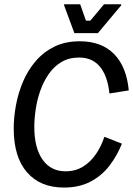

<svg xmlns="http://www.w3.org/2000/svg" viewBox="-20 -853 615 886"><path d="M275 12.5Q165.8 12.5 104.6 -57.9Q43.3 -128.3 43.3 -260.8Q43.3 -312.5 53.8 -368.3Q64.2 -424.2 86.2 -476.2Q108.3 -528.3 144.2 -570.4Q180 -612.5 230.4 -637.5Q280.8 -662.5 348.3 -662.5Q448.3 -662.5 506.3 -603.8Q564.2 -545 574.2 -435.8L485 -421.7Q476.7 -501.7 441.7 -544.6Q406.7 -587.5 345 -587.5Q297.5 -587.5 262.5 -566.2Q227.5 -545 203.8 -510Q180 -475 165.4 -432.9Q150.8 -390.8 144.6 -347.5Q138.3 -304.2 138.3 -267.5Q138.3 -170.8 176.2 -116.7Q214.2 -62.5 282.5 -62.5Q328.3 -62.5 363.3 -84.2Q398.3 -105.8 422.9 -142.1Q447.5 -178.3 461.7 -221.7L542.5 -190Q520.8 -135 485.4 -88.8Q450 -42.5 397.9 -15Q345.8 12.5 275 12.5ZM323.3 -700 275.8 -828.3V-833.3H350L376.7 -757.5H396.7L460 -833.3H539.2V-828.3L431.7 -700Z"/></svg>

Font: Familjen Grotesk
Style: Italic
Weight: 400
Italic angle: -9.46201°
Designer: Anders Wikstroem, Jonas Baeckman, Matilda Gysing, Kristian Moeller
Foundry: Familjen STHLM AB
Version: Version 2.000